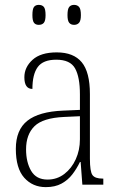

<svg xmlns="http://www.w3.org/2000/svg" viewBox="-20 -758 486 788"><path d="M168 10Q114 10 79.5 -28.5Q45 -67 45 -147Q45 -225 92.5 -262.5Q140 -300 239 -304L308 -307V-371Q308 -442 288 -477.5Q268 -513 211 -513Q157 -513 135 -483Q113 -453 113 -393Q80 -393 80 -441Q80 -482 113.5 -512.5Q147 -543 213 -543Q282 -543 315.5 -502.5Q349 -462 349 -372V-107Q349 -54 359.5 -39.5Q370 -25 401 -25H404V0H318L311 -93H308Q295 -66 277 -42.5Q259 -19 232.5 -4.5Q206 10 168 10ZM175 -21Q214 -21 244 -44Q274 -67 291 -104.5Q308 -142 308 -186V-281L243 -278Q156 -274 121.5 -240Q87 -206 87 -145Q87 -92 108 -56.5Q129 -21 175 -21ZM284 -656Q271 -656 264 -664.5Q257 -673 257 -696Q257 -721 264 -729.5Q271 -738 284 -738Q297 -738 304.5 -729.5Q312 -721 312 -696Q312 -673 304.5 -664.5Q297 -656 284 -656ZM139 -656Q126 -656 119.5 -664.5Q113 -673 113 -696Q113 -721 119.5 -729.5Q126 -738 139 -738Q153 -738 160 -729.5Q167 -721 167 -696Q167 -673 160 -664.5Q153 -656 139 -656Z"/></svg>

Font: Noto Serif Tamil Condensed ExtraLight
Style: Regular
Weight: 200
Width: 3
Designer: Indian Type Foundry, Tom Grace, and the Monotype Design Team
Foundry: Monotype Imaging Inc.
Version: Version 2.004; ttfautohint (v1.8.4.7-5d5b)